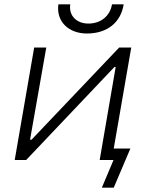

<svg xmlns="http://www.w3.org/2000/svg" viewBox="-20 -740 693 888"><path d="M48 0H101L509 -430H515L441 0H505L451 128H506L583 -53H506L587 -520H531L126 -94H119L194 -520H138ZM382 -585C477 -585 539 -637 552 -720H498C489 -665 445 -631 389 -631C334 -631 297 -668 305 -720H250C239 -640 298 -585 382 -585Z"/></svg>

Font: Fixel Display Light
Style: Italic
Weight: 300
Italic angle: -10°
Designer: AlfaBravo + MacPaw
Foundry: Kyrylo Tkachov, Marchela Mozhyna, Serhii Makarenko, Maria Weinstein, Zakhar Kryvoshyya
Version: Version 1.210;Glyphs 3.2 (3217)